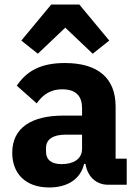

<svg xmlns="http://www.w3.org/2000/svg" viewBox="-20 -815 609 847"><path d="M206 -795 74 -636 147 -578 268 -693 389 -578 462 -636 330 -795ZM539 0V-115H490V-345C490 -469 414 -537 266 -537C156 -537 96 -499 54 -437L142 -359C165 -391 196 -421 255 -421C317 -421 342 -389 342 -338V-305H259C120 -305 34 -252 34 -141C34 -50 92 12 197 12C277 12 335 -24 351 -92H357C366 -36 404 0 457 0ZM252 -91C208 -91 183 -109 183 -147V-162C183 -200 213 -221 270 -221H342V-159C342 -111 301 -91 252 -91Z"/></svg>

Font: IBM Plex Devanagari
Style: Bold
Weight: 700
Designer: Mike Abbink, Paul van der Laan, Pieter van Rosmalen, Erin McLaughlin
Foundry: Bold Monday
Version: Version 1.0